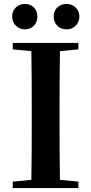

<svg xmlns="http://www.w3.org/2000/svg" viewBox="-20 -960 466 980"><path d="M107 -810C141 -810 171 -835 171 -876C171 -916 141 -940 107 -940C74 -940 42 -916 42 -876C42 -835 74 -810 107 -810ZM320 -810C353 -810 385 -835 385 -876C385 -916 353 -940 320 -940C284 -940 254 -916 254 -876C254 -835 284 -810 320 -810ZM45 -708 140 -699C142 -597 142 -496 142 -394V-346C142 -243 142 -141 140 -42L45 -33V0H380V-33L286 -42C284 -143 284 -245 284 -347V-394C284 -497 284 -599 286 -699L380 -708V-741H45Z"/></svg>

Font: Noto Serif CJK KR
Style: Bold
Weight: 700
Designer: Ryoko NISHIZUKA 西塚涼子 (kana & ideographs); Frank Grießhammer (Latin, Greek & Cyrillic); Wenlong ZHANG 张文龙 (bopomofo); San
Foundry: Adobe
Version: Version 2.001;hotconv 1.1.0;makeotfexe 2.6.0